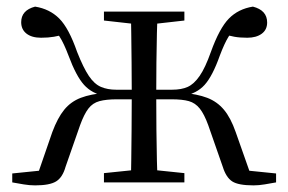

<svg xmlns="http://www.w3.org/2000/svg" viewBox="-20 -551 870 580"><path d="M17 0V-27L145 -40L90 -13L138 -152Q154 -195 174 -219.5Q194 -244 224 -255.5Q254 -267 301 -271L297 -261Q258 -268 234 -294.5Q210 -321 187 -383Q173 -420 160.5 -439.5Q148 -459 129 -479L177 -448Q160 -443 143 -440Q126 -437 104 -437Q76 -437 60 -449.5Q44 -462 44 -484Q44 -520 86 -531Q130 -524 159 -495Q188 -466 213 -394Q232 -346 248.5 -321.5Q265 -297 285 -288.5Q305 -280 331 -280H415V-251H333Q301 -251 280.5 -245.5Q260 -240 247 -223Q234 -206 222 -173L178 -47Q169 -15 149.5 -3Q130 9 86 9Q69 9 51.5 6Q34 3 17 0ZM814 0Q797 3 779.5 6Q762 9 746 9Q700 9 681.5 -3Q663 -15 653 -47L609 -173Q597 -206 583.5 -223Q570 -240 550.5 -245.5Q531 -251 498 -251H415V-280H500Q528 -280 547 -288.5Q566 -297 583 -321.5Q600 -346 617 -394Q643 -466 671.5 -495Q700 -524 744 -531Q787 -520 787 -483Q787 -461 770.5 -449Q754 -437 727 -437Q704 -437 688 -440Q672 -443 656 -448L702 -479Q682 -459 670 -439.5Q658 -420 644 -383Q622 -321 598 -294.5Q574 -268 533 -261L530 -271Q576 -267 606 -255.5Q636 -244 656.5 -219.5Q677 -195 692 -152L741 -13L686 -40L814 -27ZM375 0Q376 -24 376.5 -66Q377 -108 377.5 -158.5Q378 -209 378 -257V-274Q378 -315 377.5 -362Q377 -409 376.5 -450.5Q376 -492 375 -516H456Q455 -492 454 -450.5Q453 -409 452.5 -362Q452 -315 452 -274V-257Q452 -209 452.5 -158.5Q453 -108 454 -66Q455 -24 456 0ZM294 0V-28L401 -39H431L537 -28V0ZM294 -489V-516H537V-489L431 -477H401Z"/></svg>

Font: Noto Serif SC
Style: Regular
Weight: 400
Designer: Ryoko NISHIZUKA 西塚涼子 (kana & ideographs); Frank Grießhammer (Latin, Greek & Cyrillic); Wenlong ZHANG 张文龙 (bopomofo); San
Foundry: Adobe
Version: Version 2.002-H1;hotconv 1.1.0;makeotfexe 2.6.0